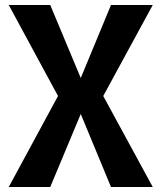

<svg xmlns="http://www.w3.org/2000/svg" viewBox="-20 -748 646 768"><path d="M181 0H15L212 -364L15 -728H181L303 -436L424 -728H591L393 -364L591 0H424L303 -292Z"/></svg>

Font: Murecho SemiBold
Style: Regular
Weight: 600
Designer: Neil Summerour
Foundry: Positype
Version: Version 1.010; ttfautohint (v1.8.3)